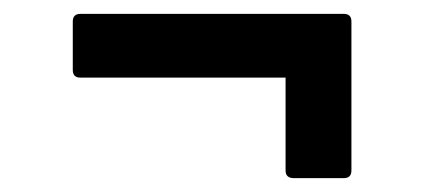

<svg xmlns="http://www.w3.org/2000/svg" viewBox="-20 -366 612 277"><path d="M404 -109Q392 -109 392 -120V-254H96Q85 -254 85 -265V-335Q85 -346 96 -346H476Q487 -346 487 -335V-120Q487 -109 476 -109Z"/></svg>

Font: Sofia Sans Semi Condensed
Style: Bold
Weight: 700
Designer: Botio Nikoltchev, Ani Petrova
Foundry: lettersoup
Version: Version 4.100; ttfautohint (v1.8.4.7-5d5b)